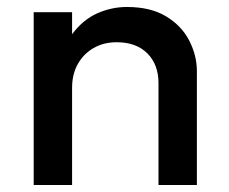

<svg xmlns="http://www.w3.org/2000/svg" viewBox="-20 -530 656 550"><path d="M76.5 0V-495H186.5V-432Q217.5 -473.5 258.5 -491.8Q299.5 -510 343.5 -510Q411.5 -510 456 -483Q500.5 -456 522.2 -413.5Q544 -371 544 -326V0H434V-292Q434 -345 402.2 -377Q370.5 -409 314 -409Q277 -409 248.2 -392.5Q219.5 -376 203 -346.8Q186.5 -317.5 186.5 -278.5V0Z"/></svg>

Font: Geologica Roman
Style: Regular
Weight: 400
Designer: Sindre Bremnes, Frode Helland
Foundry: Monokrom Skriftforlag AS
Version: Version 1.010;gftools[0.9.28]